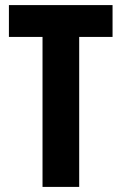

<svg xmlns="http://www.w3.org/2000/svg" viewBox="-20 -734 478 754"><path d="M291 0H147V-589H15V-714H422V-589H291Z"/></svg>

Font: Noto Sans Bengali ExtraCondensed
Style: Bold
Weight: 700
Width: 2
Designer: Joana Ranito - Universal Thirst; Jelle Bosma - Monotype Design Team
Foundry: Universal Thirst ehf.
Version: Version 3.000; ttfautohint (v1.8.4.7-5d5b)